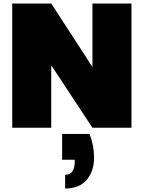

<svg xmlns="http://www.w3.org/2000/svg" viewBox="-20 -728 869 1094"><path d="M334 35.2H490.2Q516.1 102.5 516.1 169.9Q516.1 247.1 474.1 296.6Q432.1 346.2 351.1 346.2V268.1Q405.8 268.1 405.8 192.9V182.1H334ZM506.8 -708H729V0H506.8L272 -356V0H49.8V-708H272L506.8 -346.2Z"/></svg>

Font: SVN-Poppins Black
Style: Regular
Weight: 900
Designer: Ninad Kale (Devanagari), Jonny Pinhorn (Latin)
Foundry: Indian Type Foundry
Version: Version 3.002 2017